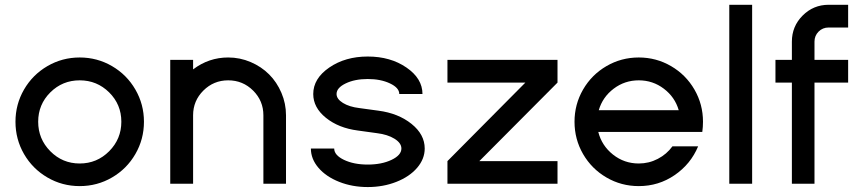

<svg xmlns="http://www.w3.org/2000/svg" viewBox="-20 -754 3538 788"><path d="M570.8 -254.4Q570.8 -182.6 535.6 -121.8Q500.5 -61 439.7 -25.6Q378.9 9.8 307.1 9.8Q235.4 9.8 174.6 -25.6Q113.8 -61 78.6 -121.8Q43.5 -182.6 43.5 -254.4Q43.5 -325.7 78.6 -386.5Q113.8 -447.3 174.6 -482.7Q235.4 -518.1 307.1 -518.1Q378.9 -518.1 439.7 -482.7Q500.5 -447.3 535.6 -386.5Q570.8 -325.7 570.8 -254.4ZM428 -133.3Q478 -183.6 478 -254.4Q478 -325.2 428 -374.8Q377.9 -424.3 307.1 -424.3Q236.3 -424.3 186.5 -374.8Q136.7 -325.2 136.7 -254.4Q136.7 -183.6 186.5 -133.3Q236.3 -83 307.1 -83Q377.9 -83 428 -133.3Z M678.7 0V-508.3H772.5V-469.2Q836.9 -518.1 916.5 -518.1Q964.8 -518.1 1008.8 -499.3Q1052.7 -480.5 1084.5 -448.7Q1116.2 -417 1135 -373Q1153.8 -329.1 1153.8 -280.8V0H1061V-280.8Q1061 -340.3 1018.8 -382.3Q976.6 -424.3 916.5 -424.3Q856.9 -424.3 814.7 -382.3Q772.5 -340.3 772.5 -280.8V0Z M1255.9 -144.5H1351.6Q1351.6 -117.2 1391.8 -97.9Q1432.1 -78.6 1489.3 -78.6Q1546.4 -78.6 1586.9 -97.9Q1627.4 -117.2 1627.4 -144.5Q1627.4 -167 1599.1 -184.6Q1570.8 -202.1 1526.9 -207.5L1448.7 -218.3Q1369.6 -228.5 1317.6 -270.5Q1265.6 -312.5 1265.6 -368.2Q1265.6 -431.6 1331.3 -476.8Q1397 -522 1489.3 -522Q1582.5 -522 1648.2 -476.8Q1713.9 -431.6 1713.9 -368.2H1618.7Q1618.7 -393.6 1580.6 -411.6Q1542.5 -429.7 1489.3 -429.7Q1436 -429.7 1398.7 -411.6Q1361.3 -393.6 1361.3 -368.2Q1361.3 -347.7 1387.5 -331.5Q1413.6 -315.4 1454.6 -310.5L1532.7 -299.8Q1614.7 -289.1 1668.9 -245.6Q1723.1 -202.1 1723.1 -144.5Q1723.1 -101.6 1691.9 -65.2Q1660.6 -28.8 1606.7 -7.6Q1552.7 13.7 1489.3 13.7Q1425.8 13.7 1372.1 -7.6Q1318.4 -28.8 1287.1 -65.2Q1255.9 -101.6 1255.9 -144.5Z M1816.4 0V-92.8L2136.2 -415H1816.4V-508.3H2268.1V-415L1947.3 -92.8H2268.1V0Z M2865.2 -254.4Q2865.2 -232.9 2862.3 -212.4H2435.5Q2449.7 -156.2 2495.8 -119.6Q2542 -83 2601.6 -83Q2643.6 -83 2679.9 -102.1Q2716.3 -121.1 2739.7 -153.3H2845.2Q2814.9 -80.6 2749 -35.4Q2683.1 9.8 2601.6 9.8Q2529.8 9.8 2469 -25.6Q2408.2 -61 2373 -121.8Q2337.9 -182.6 2337.9 -254.4Q2337.9 -325.7 2373 -386.5Q2408.2 -447.3 2469 -482.7Q2529.8 -518.1 2601.6 -518.1Q2673.3 -518.1 2734.1 -482.7Q2794.9 -447.3 2830.1 -386.5Q2865.2 -325.7 2865.2 -254.4ZM2437.5 -301.8H2765.6Q2750 -355.5 2704.6 -389.9Q2659.2 -424.3 2601.6 -424.3Q2543.9 -424.3 2498.5 -389.9Q2453.1 -355.5 2437.5 -301.8Z M2973.1 0V-734.4H3066.9V0Z M3230 0V-415H3162.6V-508.3H3230V-583Q3230 -646 3274.2 -690.2Q3318.4 -734.4 3380.9 -734.4H3460.9V-641.1H3380.9Q3356.4 -641.1 3339.6 -624.3Q3322.8 -607.4 3322.8 -583V-508.3H3460.9V-415H3322.8V0Z"/></svg>

Font: Basically A Sans Serif Medium
Style: Regular
Weight: 500
Designer: Hyung-Suk Kim
Foundry: Mental Design
Version: 1.000